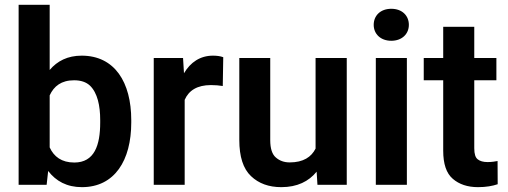

<svg xmlns="http://www.w3.org/2000/svg" viewBox="-20 -770 2116 800"><path d="M526.9 -269.5C526.9 -427.2 458 -538.1 320.3 -538.1C262.2 -538.1 218.8 -516.1 187 -478.5V-750H57.6V0H174.3L180.7 -57.6C213.4 -15.1 258.8 9.8 321.3 9.8C458 9.8 526.9 -102.1 526.9 -259.3ZM397.5 -259.3C397.5 -165 373.5 -92.8 289.6 -92.8C236.8 -92.8 204.6 -117.2 187 -155.8V-372.6C204.6 -411.1 235.8 -435.5 288.6 -435.5C316.9 -435.5 338.9 -428.2 355 -413.1C386.2 -382.8 397.5 -329.6 397.5 -269.5Z M910.2 -531.7C897.9 -536.1 883.8 -538.1 867.2 -538.1C814 -538.1 773.4 -510.3 746.6 -464.8L742.7 -528.3H620.6V0H749.5V-354C766.6 -393.1 801.8 -415.5 858.9 -415.5C877 -415.5 893.1 -414.1 908.2 -411.6Z M1424.8 0V-528.3H1294.9V-150.9C1277.3 -115.7 1243.7 -93.3 1187 -93.3C1164.1 -93.3 1145 -100.1 1129.4 -113.8C1113.8 -127 1106 -151.4 1106 -186V-528.3H977.1V-187C977.1 -117.2 993.2 -66.9 1025.9 -36.1C1058.1 -5.4 1100.1 9.8 1152.3 9.8C1218.3 9.8 1266.6 -14.2 1299.3 -54.7L1302.7 0Z M1537.1 -666.5C1537.1 -628.9 1565.4 -600.1 1610.4 -600.1C1655.3 -600.1 1683.6 -628.9 1683.6 -666.5C1683.6 -705.1 1655.3 -733.4 1610.4 -733.4C1565.4 -733.4 1537.1 -705.1 1537.1 -666.5ZM1545.9 -528.3V0H1675.3V-528.3Z M1956.1 -528.3V-658.2H1826.7V-528.3H1745.6V-435.5H1826.7V-142.1C1826.7 -86.9 1839.8 -47.9 1866.7 -24.9C1893.1 -2 1928.2 9.8 1971.7 9.8C2005.4 9.8 2032.2 4.9 2053.7 -2.4L2053.2 -99.1C2043.5 -97.2 2028.8 -94.7 2011.7 -94.7C1993.7 -94.7 1980 -98.6 1970.7 -106C1960.9 -113.3 1956.1 -128.4 1956.1 -152.3V-435.5H2048.3V-528.3Z"/></svg>

Font: Vazirmatn SemiBold
Style: Regular
Weight: 600
Designer: Saber Rastikerdar
Foundry: Saber Rastikerdar
Version: Version 33.003